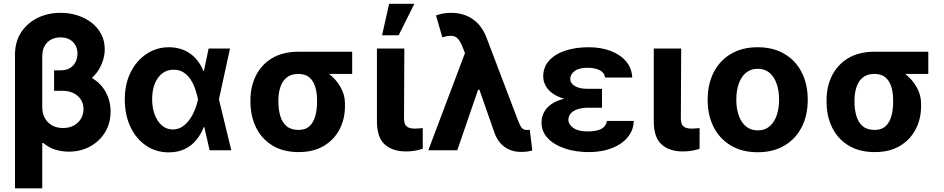

<svg xmlns="http://www.w3.org/2000/svg" viewBox="-20 -806 5062 1030"><path d="M270.2 -420.5H338.8Q414.4 -420.5 466.6 -391.5Q518.8 -362.6 546 -314.3Q573.2 -266 573.2 -208.1Q573.2 -144.5 543.3 -95.9Q513.5 -47.2 462.7 -19.9Q411.9 7.5 349.1 7.5Q312.5 7.5 277.3 -3Q242.2 -13.5 211.3 -39.8L206.7 -37.6V-228Q206.7 -198.5 220 -173.7Q233.3 -148.8 258.2 -134.1Q283 -119.3 317.8 -119.3Q351.6 -119.3 376.2 -132.8Q400.9 -146.3 414.4 -169.4Q427.9 -192.5 427.9 -220.9Q427.9 -251.4 412.8 -273.4Q397.7 -295.5 372.5 -307.2Q347.3 -318.9 316.8 -318.9H270.2ZM304.7 -737.2Q352.3 -737.2 394.9 -723.7Q437.5 -710.2 470.7 -684.7Q503.9 -659.1 522.9 -623Q541.9 -587 541.9 -541.9Q541.9 -491.5 516.3 -443.5Q490.8 -395.6 442.1 -364.3Q393.5 -333.1 324.2 -333.1H270.2V-428.6H302.2Q337.7 -428.6 358.1 -442.6Q378.6 -456.7 387.1 -477.5Q395.6 -498.2 395.6 -518.1Q395.6 -556.5 370.9 -581Q346.2 -605.5 304.7 -605.5Q276.6 -605.5 254.4 -593.8Q232.2 -582 219.5 -559.5Q206.7 -536.9 206.7 -504.6V204.5H60.4V-513.8Q60.7 -582.4 93.4 -632.5Q126.1 -682.5 181.5 -709.9Q236.9 -737.2 304.7 -737.2Z M884.6 11.4Q816.1 11 763 -25.2Q709.9 -61.4 679.7 -125.4Q649.5 -189.3 649.5 -272.7Q649.5 -355.8 681.1 -418.7Q712.7 -481.5 766.5 -517Q820.3 -552.6 887.1 -552.6Q931.1 -552.6 967.2 -536.9Q1003.2 -521.3 1029.7 -492.5Q1056.1 -463.8 1071.4 -424.7H1116.8L1154.1 -274.1L1220.9 0H1104.4L1041.9 -274.1Q1036.6 -301.1 1027 -329Q1017.4 -356.9 1002 -380.3Q986.5 -403.8 964.1 -418Q941.8 -432.2 911.6 -432.2Q875.7 -432.2 849.8 -411.8Q823.9 -391.3 810 -355.8Q796.2 -320.3 796.2 -273.8Q796.2 -226.9 810.2 -190.3Q824.2 -153.8 849.1 -132.6Q873.9 -111.5 907 -111.5Q935.4 -111.5 958.1 -126.6Q980.8 -141.7 997.7 -165.8Q1014.6 -190 1025.7 -217.9Q1036.9 -245.7 1041.9 -271.3L1099.1 -545.5H1213.8L1154.1 -271.3L1116.8 -124.3H1073.2Q1058.2 -85.6 1033 -54.9Q1007.8 -24.1 970.9 -6.4Q933.9 11.4 884.6 11.4Z M1323.5 -258.5V-269.9Q1323.9 -343.4 1353.7 -402Q1383.5 -460.6 1440.7 -494.5Q1497.9 -528.4 1580.6 -528.4Q1592.3 -522 1602.8 -505.9Q1613.3 -489.7 1630.3 -472.8Q1647.4 -456 1677.9 -446.4Q1716.6 -433.6 1751.6 -404.5Q1786.6 -375.4 1808.8 -335Q1831 -294.7 1830.6 -248.6V-238.6Q1831 -168.7 1801.7 -112.4Q1772.4 -56.1 1717 -23.1Q1661.6 9.9 1582 9.9Q1499.3 9.9 1441.6 -25.4Q1383.9 -60.7 1353.9 -121.4Q1323.9 -182.2 1323.5 -258.5ZM1473.4 -269.9V-258.5Q1473.7 -217.3 1483.8 -183.2Q1494 -149.1 1517.6 -129.1Q1541.2 -109 1582 -109Q1619 -109 1640.4 -129.1Q1661.9 -149.1 1671.3 -183.2Q1680.8 -217.3 1680.8 -258.5V-269.9Q1680.8 -307.5 1671.3 -339.3Q1661.9 -371.1 1640.1 -390.3Q1618.3 -409.4 1580.6 -409.4Q1541.5 -409.4 1518.1 -390.3Q1494.7 -371.1 1484.2 -339.3Q1473.7 -307.5 1473.4 -269.9ZM1869.3 -528.4V-409.4H1580.6V-528.4Z M2002.1 -545.5H2149.1L2147.4 -170.8Q2147.7 -138.1 2162.5 -127.1Q2177.2 -116.1 2204.9 -116.1Q2219.1 -116.1 2229.4 -117.2Q2239.7 -118.3 2247.9 -119V-7.8Q2229 -1.4 2206.1 2.5Q2183.2 6.4 2158 6.4Q2086.6 6.4 2044.7 -30.5Q2002.8 -67.5 2002.1 -152.7ZM2029.5 -616.8 2067.5 -785.5H2202.8L2118.6 -616.8Z M2775.2 8.9Q2725.9 8.9 2689.5 -16Q2653.1 -40.8 2634.2 -89.1L2541.9 -353L2482.2 -502.1L2461.6 -553.3Q2449.6 -583.5 2436.6 -597.8Q2423.7 -612.2 2404.3 -613.6Q2384.9 -615.1 2353 -605.8L2318.9 -723Q2337.4 -729.8 2357.1 -733.5Q2376.8 -737.2 2399.5 -737.2Q2467.3 -737.2 2516.3 -703.1Q2565.3 -669 2589.8 -604.4L2756.4 -166.2Q2768.1 -134.9 2777.7 -121.8Q2787.3 -108.7 2806.8 -108.7Q2810.7 -108.7 2815 -109.2Q2819.2 -109.7 2822.1 -110.1L2835.6 1.1Q2825.3 4.6 2808.1 6.9Q2790.8 9.2 2775.2 8.9ZM2277.7 0 2494 -573.2 2588.8 -324.6H2544.7L2433.2 0Z M3099.8 -285.9H3209.5V-228H3132.1Q3105.5 -228 3082 -221.1Q3058.6 -214.1 3044 -199.8Q3029.5 -185.4 3029.1 -163Q3029.8 -138.1 3056.1 -119.5Q3082.4 -100.9 3131.4 -100.9Q3182.2 -100.9 3207 -115.2Q3231.9 -129.6 3235.8 -157.3H3380Q3378.6 -116.1 3358.5 -84.9Q3338.4 -53.6 3305 -32.5Q3271.7 -11.4 3229 -0.7Q3186.4 9.9 3139.2 9.9Q3067.8 9.9 3010.1 -9.4Q2952.4 -28.8 2918.9 -64.3Q2885.3 -99.8 2884.9 -148.4Q2885.3 -177.6 2897.7 -202.4Q2910.2 -227.3 2936.1 -246.1Q2962 -264.9 3002.7 -275.4Q3043.3 -285.9 3099.8 -285.9ZM3209.5 -264.9H3099.8Q3047.2 -264.9 3008.5 -275.7Q2969.8 -286.6 2944.4 -305Q2919 -323.5 2906.6 -347.1Q2894.2 -370.7 2894.2 -395.6Q2894.2 -446 2925.8 -481Q2957.4 -516 3012.4 -534.3Q3067.5 -552.6 3138.5 -552.6Q3202.8 -552.6 3254.8 -533.2Q3306.8 -513.8 3338.1 -477.5Q3369.3 -441.1 3371.8 -389.9H3225.9Q3222.7 -416.5 3196.9 -429.5Q3171.2 -442.5 3131 -442.5Q3085.9 -442.5 3062.7 -424.7Q3039.4 -407 3039.1 -383.5Q3039.4 -359 3063.9 -344.3Q3088.4 -329.5 3132.1 -329.5H3209.5Z M3487.2 -545.5H3634.2L3632.5 -170.8Q3632.8 -138.1 3647.5 -127.1Q3662.3 -116.1 3690 -116.1Q3704.2 -116.1 3714.5 -117.2Q3724.8 -118.3 3733 -119V-7.8Q3714.1 -1.4 3691.2 2.5Q3668.3 6.4 3643.1 6.4Q3571.7 6.4 3529.8 -30.5Q3487.9 -67.5 3487.2 -152.7Z M4044.7 10.7Q3962 10.7 3901.8 -24.7Q3841.6 -60 3808.9 -123.4Q3776.3 -186.8 3776.3 -270.6Q3776.3 -355.1 3808.9 -418.5Q3841.6 -481.9 3901.8 -517.2Q3962 -552.6 4044.7 -552.6Q4127.5 -552.6 4187.7 -517.2Q4247.9 -481.9 4280.5 -418.5Q4313.2 -355.1 4313.2 -270.6Q4313.2 -186.8 4280.5 -123.4Q4247.9 -60 4187.7 -24.7Q4127.5 10.7 4044.7 10.7ZM4045.5 -106.5Q4083.1 -106.5 4108.3 -128Q4133.5 -149.5 4146.5 -186.8Q4159.4 -224.1 4159.4 -271.7Q4159.4 -319.2 4146.5 -356.5Q4133.5 -393.8 4108.3 -415.5Q4083.1 -437.1 4045.5 -437.1Q4007.5 -437.1 3981.7 -415.5Q3956 -393.8 3943 -356.5Q3930 -319.2 3930 -271.7Q3930 -224.1 3943 -186.8Q3956 -149.5 3981.7 -128Q4007.5 -106.5 4045.5 -106.5Z M4414.1 -258.5V-269.9Q4414.4 -343.4 4444.2 -402Q4474.1 -460.6 4531.2 -494.5Q4588.4 -528.4 4671.2 -528.4Q4682.9 -522 4693.4 -505.9Q4703.8 -489.7 4720.9 -472.8Q4737.9 -456 4768.5 -446.4Q4807.2 -433.6 4842.2 -404.5Q4877.1 -375.4 4899.3 -335Q4921.5 -294.7 4921.2 -248.6V-238.6Q4921.5 -168.7 4892.2 -112.4Q4862.9 -56.1 4807.5 -23.1Q4752.1 9.9 4672.6 9.9Q4589.8 9.9 4532.1 -25.4Q4474.4 -60.7 4444.4 -121.4Q4414.4 -182.2 4414.1 -258.5ZM4563.9 -269.9V-258.5Q4564.3 -217.3 4574.4 -183.2Q4584.5 -149.1 4608.1 -129.1Q4631.7 -109 4672.6 -109Q4709.5 -109 4731 -129.1Q4752.5 -149.1 4761.9 -183.2Q4771.3 -217.3 4771.3 -258.5V-269.9Q4771.3 -307.5 4761.9 -339.3Q4752.5 -371.1 4730.6 -390.3Q4708.8 -409.4 4671.2 -409.4Q4632.1 -409.4 4608.7 -390.3Q4585.2 -371.1 4574.8 -339.3Q4564.3 -307.5 4563.9 -269.9ZM4959.9 -528.4V-409.4H4671.2V-528.4Z"/></svg>

Font: InterMG
Style: Bold
Weight: 700
Designer: Rasmus Andersson
Foundry: rsms
Version: Version 3.019;December 26, 2023;FontCreator 15.0.0.2955 64-b